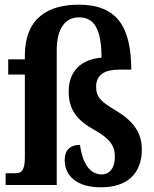

<svg xmlns="http://www.w3.org/2000/svg" viewBox="-20 -789 659 819"><path d="M411 10C520 10 585 -46 585 -152C585 -226 544 -276 475 -317C413 -354 390 -373 390 -419C390 -471 428 -492 488 -492H540C539 -673 481 -769 316 -769C186 -769 86 -713 86 -551V-536H15V-471H86V-117C86 -58 69 -50 45 -50H4V0H222V-574C222 -669 259 -715 317 -715C381 -715 413 -666 413 -543C334 -537 273 -492 273 -399C273 -323 305 -278 382 -235C449 -198 470 -167 470 -120C470 -72 447 -45 414 -45C361 -45 332 -95 321 -171C288 -171 256 -157 256 -106C256 -39 307 10 411 10Z"/></svg>

Font: Noto Serif Armenian Condensed
Style: Bold
Weight: 700
Width: 3
Designer: Monotype Design Team
Foundry: Monotype Imaging Inc.
Version: Version 2.008